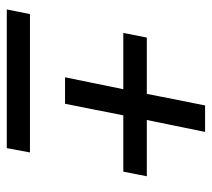

<svg xmlns="http://www.w3.org/2000/svg" viewBox="-50 -590 639 580"><g transform="rotate(90 270.0 -299.5)"><path d="M213 -176 249 -352H79L93 -423H263L298 -599H378L342 -423H512L498 -352H328L293 -176ZM8 0 22 -70H440L427 0Z"/></g></svg>

Font: IBM Plex Sans Cond Text
Style: Italic
Weight: 450
Width: 3
Italic angle: -11°
Designer: Mike Abbink, Paul van der Laan, Pieter van Rosmalen
Foundry: Bold Monday
Version: Version 1.3